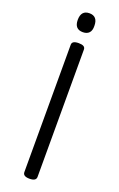

<svg xmlns="http://www.w3.org/2000/svg" viewBox="-204 -1139 746 1203"><g transform="rotate(20 169.0 -537.5)"><path d="M169 14Q147 14 136 7Q125 0 125 -14V-863Q125 -877 136 -883.5Q147 -890 169 -890Q191 -890 202 -883.5Q213 -877 213 -863V-14Q213 0 202 7Q191 14 169 14ZM169 -963Q141 -963 127 -978.5Q113 -994 113 -1025Q113 -1057 127 -1073Q141 -1089 169 -1089Q196 -1089 210 -1073Q224 -1057 224 -1025Q225 -994 210.5 -978.5Q196 -963 169 -963Z"/></g></svg>

Font: Playwrite AT
Style: Regular
Weight: 400
Designer: Veronika Burian, José Scaglione
Foundry: TypeTogether
Version: Version 1.002